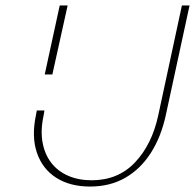

<svg xmlns="http://www.w3.org/2000/svg" viewBox="-20 -678 717 704"><path d="M310 6Q237 6 186.5 -26Q136 -58 115.5 -117.5Q95 -177 112 -257L115 -273H143L140 -255Q128 -200 136 -156Q144 -112 168 -81Q192 -50 230 -33.5Q268 -17 316 -17Q413 -17 475 -82.5Q537 -148 560 -254L647 -658H675L588 -256Q571 -177 533.5 -118Q496 -59 440 -26.5Q384 6 310 6ZM144 -405 199 -658H228L172 -405Z"/></svg>

Font: Ysabeau Office Thin
Style: Italic
Weight: 250
Italic angle: -12°
Designer: Christian Thalmann (Catharsis Fonts)
Version: Version 2.001;gftools[0.9.30]; featfreeze: tnum,lnum,ss02